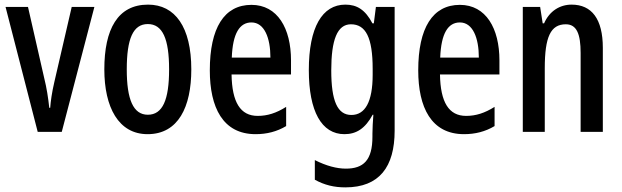

<svg xmlns="http://www.w3.org/2000/svg" viewBox="-20 -570 2687 830"><path d="M143 0H247L388 -540H290L215 -216C204 -169 199 -131 197 -104H193C188 -149 182 -189 171 -233L101 -540H4Z M807 -270C807 -453 737 -550 620 -550C489 -550 431 -444 431 -270C431 -107 492 10 618 10C751 10 807 -108 807 -270ZM528 -270C528 -402 555 -466 619 -466C683 -466 711 -402 711 -270C711 -138 683 -74 619 -74C556 -74 528 -140 528 -270Z M1067 -549C949 -549 887 -449 887 -266C887 -106 943 10 1085 10C1133 10 1177 -1 1217 -25V-108C1174 -81 1136 -69 1094 -69C1019 -69 983 -128 981 -248H1238V-309C1238 -447 1180 -549 1067 -549ZM1067 -473C1123 -473 1149 -406 1149 -321H982C986 -426 1016 -473 1067 -473Z M1473 -550C1373 -550 1315 -452 1315 -267C1315 -89 1370 10 1469 10C1521 10 1559 -15 1591 -74H1594C1592 -45 1590 -16 1590 8V21C1590 123 1551 159 1475 159C1436 159 1390 147 1341 122V207C1383 230 1424 240 1473 240C1620 240 1686 151 1686 -5V-540H1605L1596 -469H1590C1559 -528 1523 -550 1473 -550ZM1497 -465C1561 -465 1591 -408 1591 -272V-247C1591 -129 1558 -73 1499 -73C1439 -73 1412 -133 1412 -266C1412 -398 1438 -465 1497 -465Z M1968 -549C1850 -549 1788 -449 1788 -266C1788 -106 1844 10 1986 10C2034 10 2078 -1 2118 -25V-108C2075 -81 2037 -69 1995 -69C1920 -69 1884 -128 1882 -248H2139V-309C2139 -447 2081 -549 1968 -549ZM1968 -473C2024 -473 2050 -406 2050 -321H1883C1887 -426 1917 -473 1968 -473Z M2451 -550C2400 -550 2355 -522 2332 -469H2326L2315 -540H2240V0H2335V-275C2335 -410 2360 -465 2426 -465C2473 -465 2490 -423 2490 -341V0H2586V-363C2586 -488 2538 -550 2451 -550Z"/></svg>

Font: Noto Sans Sinhala UI ExtraCondensed Medium
Style: Regular
Weight: 500
Width: 2
Designer: Jelle Bosma - Monotype Design Team
Foundry: Monotype Imaging Inc.
Version: Version 2.006